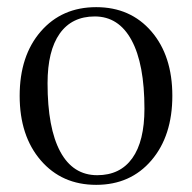

<svg xmlns="http://www.w3.org/2000/svg" viewBox="-20 -499 537 537"><path d="M384 -195Q384 -320 348 -386.5Q312 -453 245 -453Q181 -453 147 -405Q113 -357 113 -266Q113 -141 148.5 -75Q184 -9 252 -9Q316 -9 350 -56.5Q384 -104 384 -195ZM94 -50.5Q35 -119 35 -231Q35 -343 94 -411Q153 -479 249 -479Q345 -479 403.5 -411Q462 -343 462 -231Q462 -119 403.5 -50.5Q345 18 249 18Q153 18 94 -50.5Z"/></svg>

Font: Foglihten068fMac
Style: Regular
Weight: 500
Designer: gluk (gluksza@wp.pl)
Foundry: gluk (gluksza@wp.pl)
Version: Version 0.68